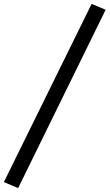

<svg xmlns="http://www.w3.org/2000/svg" viewBox="-135 -766 562 985"><path d="M-42 199 -115 168 335 -746 407 -716Z"/></svg>

Font: Piazzolla SC
Style: Bold Italic
Weight: 700
Italic angle: -11.3°
Designer: Juan Pablo del Peral
Foundry: Huerta Tipografica
Version: Version 1.330